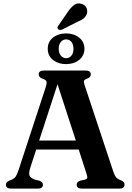

<svg xmlns="http://www.w3.org/2000/svg" viewBox="-20 -1118 780 1138"><path d="M234.5 -23.5Q234.5 0 203.5 0H46.5Q15 0 15 -23.5Q15 -38 35 -47.5L51.5 -54Q66.5 -61.5 74.2 -73.2Q82 -85 92 -116L251.5 -603Q258.5 -625 255.5 -634.8Q252.5 -644.5 235 -650.5Q209.5 -658.5 209.5 -677Q209.5 -700 241 -700H487Q518 -700 518 -677Q518 -658.5 494 -651Q480.5 -646.5 478 -639Q475.5 -631.5 481 -615L650 -105.5Q658 -80.5 667 -68.5Q676 -56.5 693 -51Q707.5 -45.5 712.8 -39.2Q718 -33 718 -23.5Q718 0 686.5 0H466Q434.5 0 434.5 -23.5Q434.5 -40 456.5 -47.5L485 -53.5Q498 -58 497.5 -66.8Q497 -75.5 490.5 -95.5L446.5 -231.5H194.5L159.5 -124Q149.5 -92.5 154.5 -78.2Q159.5 -64 186 -53.5L213 -47Q234.5 -39 234.5 -23.5ZM212 -285H429.5L321 -618.5ZM383 -1049Q401.5 -1075.5 420 -1089Q438.5 -1102.5 462 -1095.5Q483.5 -1090 491.8 -1073.2Q500 -1056.5 495.5 -1039.5Q490.5 -1020.5 475.2 -1008.5Q460 -996.5 434.5 -986.5L348 -942.5Q331 -936.5 323.5 -946.5Q319 -952 321.2 -957.8Q323.5 -963.5 327.5 -968.5ZM371.5 -738Q326 -738 294.5 -762.5Q263 -787 263 -829Q263 -871 294.5 -895.5Q326 -920 371.5 -920Q418 -920 449.2 -895Q480.5 -870 480.5 -829Q480.5 -788 449.2 -763Q418 -738 371.5 -738ZM372 -884.5Q353.5 -884.5 340.8 -869.8Q328 -855 328 -829Q328 -803.5 340.8 -788.2Q353.5 -773 372 -773Q391 -773 403.2 -788.2Q415.5 -803.5 415.5 -829Q415.5 -855 403.2 -869.8Q391 -884.5 372 -884.5Z"/></svg>

Font: Fraunces 9pt SemiBold
Style: Regular
Weight: 600
Version: Version 1.000;[b76b70a41]